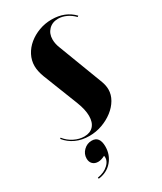

<svg xmlns="http://www.w3.org/2000/svg" viewBox="-212 -570 694 825"><g transform="rotate(-30 135.0 -158.0)"><path d="M293 -458Q277 -475 256.5 -484.5Q236 -494 216 -494Q187 -494 169 -475.5Q151 -457 151 -428Q151 -406 161 -382L244 -164Q252 -142 252 -123Q252 -97 238 -73Q224 -49 200 -30.5Q176 -12 145.5 -1Q115 10 82 10Q45 10 15.5 -3.5Q-14 -17 -34 -42L-30 -46Q-13 -24 12 -11.5Q37 1 62 1Q91 1 107 -16.5Q123 -34 123 -66Q123 -97 107 -138L39 -311Q27 -343 27 -368Q27 -396 40 -421Q53 -446 75.5 -464.5Q98 -483 127.5 -494Q157 -505 190 -505Q257 -505 298 -462ZM93 115Q74 125 59 125Q42 125 32 115Q22 105 22 88Q22 65 39 48.5Q56 32 79 32Q118 32 118 83Q118 124 92.5 154Q67 184 24 189L23 183Q57 178 77.5 158Q98 138 93 115Z"/></g></svg>

Font: Moniqa Black Ita Display
Style: Italic
Weight: 900
Italic angle: -10°
Designer: Rajesh Rajput
Foundry: Rajesh Rajput
Version: Version 1.000